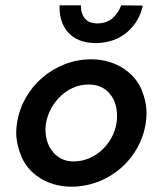

<svg xmlns="http://www.w3.org/2000/svg" viewBox="-20 -693 587 722"><path d="M204 -673C204 -670 204 -666 204 -663C204 -599 240 -531 340 -531C438 -531 501 -596 517 -672L436 -673C422 -640 399 -605 346 -605C297 -605 284 -640 284 -673ZM44 -230C42 -218 41 -206 41 -194C41 -165 48 -134 61 -103C88 -40 157 9 248 9C389 9 508 -95 528 -230C530 -243 531 -256 531 -268C531 -298 524 -328 511 -359C484 -420 415 -470 323 -470C185 -470 64 -366 44 -230ZM153 -230C167 -310 236 -375 310 -375C312 -375 313 -375 314 -375C340 -375 362 -368 379 -354C413 -326 420 -288 420 -258C420 -249 420 -240 418 -230C406 -152 337 -86 258 -86C232 -86 211 -93 194 -107C160 -134 151 -174 151 -206C151 -214 152 -222 153 -230Z"/></svg>

Font: Jost Medium
Style: Italic
Weight: 500
Italic angle: -5°
Version: Version 3.710